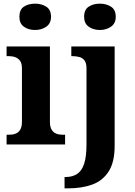

<svg xmlns="http://www.w3.org/2000/svg" viewBox="-20 -790 740 1050"><path d="M16 0V-53H29Q49 -53 65 -59Q81 -65 90.5 -80.5Q100 -96 100 -124V-416Q100 -443 90 -457Q80 -471 64 -477Q48 -483 29 -483H16V-536H253V-124Q253 -96 262.5 -80.5Q272 -65 288 -59Q304 -53 324 -53H336V0ZM172 -626Q135 -626 110.5 -644Q86 -662 86 -698Q86 -737 110.5 -753.5Q135 -770 172 -770Q207 -770 233 -753.5Q259 -737 259 -698Q259 -662 233 -644Q207 -626 172 -626ZM333 240V178H340Q376 178 401.5 161.5Q427 145 440 106Q453 67 453 -1V-417Q453 -445 442 -459.5Q431 -474 413 -478.5Q395 -483 374 -483H370V-536H607V8Q607 97 574 148Q541 199 484 219.5Q427 240 353 240ZM526 -626Q490 -626 465 -644Q440 -662 440 -698Q440 -737 465 -753.5Q490 -770 526 -770Q561 -770 587 -753.5Q613 -737 613 -698Q613 -662 587 -644Q561 -626 526 -626Z"/></svg>

Font: Noto Rashi Hebrew
Style: Bold
Weight: 700
Version: Version 1.006